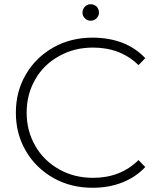

<svg xmlns="http://www.w3.org/2000/svg" viewBox="-20 -883 756 908"><path d="M418 5Q315 5 233 -41Q149 -89 103 -168Q55 -249 55 -350Q55 -451 103 -532Q149 -611 233 -659Q315 -705 418 -705Q494 -705 558 -681Q622 -656 667 -608L635 -575Q550 -658 420 -658Q331 -658 260 -618Q186 -577 147 -508Q106 -437 106 -350Q106 -264 147 -193Q187 -123 260 -82Q331 -42 420 -42Q550 -42 635 -126L667 -93Q622 -45 558 -20Q495 5 418 5ZM409 -785Q392 -785 381 -797Q370 -808 370 -824Q370 -840 382 -852Q393 -863 409 -863Q424 -863 437 -852Q448 -839 448 -824Q448 -808 437 -797Q425 -785 409 -785Z"/></svg>

Font: Montserrat Light Alt1
Style: Light
Weight: 500
Designer: Differentunic
Foundry: Julieta Ulanovsky
Version: 0.1